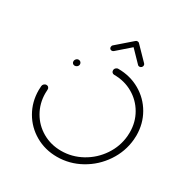

<svg xmlns="http://www.w3.org/2000/svg" viewBox="-159 -806 892 931"><g transform="rotate(30 287.0 -340.5)"><path d="M124.8 -441.1Q124.8 -448.9 130.4 -454.8Q135.9 -460.7 143.7 -460.7Q150.7 -460.7 155.4 -455.9Q160 -451.1 160 -444.4Q160 -436.7 154.1 -431.1Q148.1 -425.6 140.4 -425.6Q133.7 -425.6 129.3 -430Q124.8 -434.4 124.8 -441.1ZM313 -499.6Q313 -507.4 318.7 -513Q324.4 -518.5 331.9 -518.5Q398.5 -518.5 453 -487.2Q507.4 -455.9 538.5 -401.9Q569.6 -347.8 569.6 -282.2Q569.6 -271.1 568.5 -259.3Q562.2 -188.9 522.2 -129.3Q482.2 -69.6 419.6 -34.8Q357 0 286.7 0Q220 0 165.6 -31.3Q111.1 -62.6 80 -116.7Q48.9 -170.7 48.9 -236.3Q48.9 -247.8 50 -259.3Q50.7 -266.7 56.5 -271.9Q62.2 -277 69.3 -277Q76.7 -277 81.3 -271.7Q85.9 -266.3 85.2 -259.3Q84.4 -252.6 84.4 -239.6Q84.4 -183 111.3 -136.1Q138.1 -89.3 185.2 -62.2Q232.2 -35.2 289.6 -35.2Q350.7 -35.2 404.8 -65.2Q458.9 -95.2 493.5 -146.7Q528.1 -198.1 533.3 -259.3Q534.1 -265.9 534.1 -279.6Q534.1 -336.3 507.2 -382.8Q480.4 -429.3 433.5 -456.3Q386.7 -483.3 328.9 -483.3Q321.9 -483.3 317.4 -488Q313 -492.6 313 -499.6ZM346.3 -680.7Q351.9 -680.7 355.6 -677.2Q359.3 -673.7 359.3 -668.1Q359.3 -664.8 358 -661.3Q356.7 -657.8 354.1 -655.6L270.4 -582.6Q265.6 -578.5 260 -578.5Q254.1 -578.5 250.4 -582.2Q246.7 -585.9 246.7 -591.9Q246.7 -599.3 251.9 -603.7L335.9 -676.7Q340 -680.7 346.3 -680.7ZM356.3 -676.3 427 -603.7Q430.7 -600 430.7 -594.4Q430.7 -587.8 425.9 -583.1Q421.1 -578.5 414.4 -578.5Q408.5 -578.5 405.2 -582.6L334.8 -655.2Z"/></g></svg>

Font: 26F Galaxy Sans Light
Style: Italic
Weight: 300
Italic angle: -5°
Designer: C₂₉H₂₅N₃O₅
Version: Version 1.200